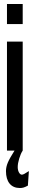

<svg xmlns="http://www.w3.org/2000/svg" viewBox="-20 -756 179 964"><path d="M15 0H94V-547H15ZM15 -635H94V-736H15ZM80 188Q90 188 98.5 185.5Q107 183 120 176L125 103Q110 113 102.2 117Q94.5 121 90 121Q81.5 121 75.2 109.8Q69 98.5 69 83Q69 64.5 76.5 39.8Q84 15 94 0H53Q28.5 38.5 19.2 60.5Q10 82.5 10 103Q10 143.5 28.2 165.8Q46.5 188 80 188Z"/></svg>

Font: League Gothic Condensed
Style: Regular
Weight: 400
Width: 3
Designer: The League of Moveable Type
Version: Version 1.600; ttfautohint (v1.8.3)